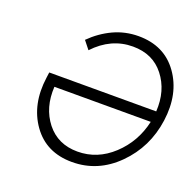

<svg xmlns="http://www.w3.org/2000/svg" viewBox="-127 -843 996 985"><g transform="rotate(20 371.0 -350.0)"><path d="M467 -712Q431 -712 396.5 -704.5Q362 -697 330 -682Q298 -667 269 -646.5Q240 -626 214 -600L249 -556Q339 -652 458 -652Q567 -652 628 -574Q690 -495 683 -380H99L95 -350Q74 -198 149 -93Q224 12 365 12Q506 12 611 -93Q716 -198 737 -350Q758 -502 683 -607Q608 -712 467 -712ZM149 -320H675Q649 -204 565 -126Q481 -48 373 -48Q266 -48 204 -126Q142 -205 149 -320Z"/></g></svg>

Font: Unageo
Style: Light-Italic
Weight: 300
Designer: Richard Sepsi
Foundry: Richard Sepsi
Version: Version 2.000